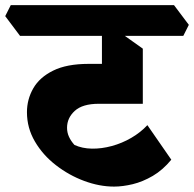

<svg xmlns="http://www.w3.org/2000/svg" viewBox="-76 -674 736 728"><path d="M356.5 33.5Q301 33.5 243.1 12Q185.2 -9.5 135.9 -47.8Q86.5 -86 56.4 -137.4Q26.2 -188.8 26.2 -248.5Q26.2 -297.2 50.1 -339Q74 -380.8 125.5 -406.2Q177 -431.8 259.8 -431.8H381.8L465.5 -280.5H298.8Q236.8 -280.5 207.5 -253.6Q178.2 -226.8 178.2 -189.5Q178.2 -171.5 185.5 -155.5Q192.8 -139.5 206.2 -124.5Q235.5 -111 272.4 -110.4Q309.2 -109.8 348.1 -120.4Q387 -131 422 -151.4Q457 -171.8 482.8 -199.5L573.5 -68.5Q541.5 -29.5 503.4 -7.1Q465.2 15.2 427.1 24.4Q389 33.5 356.5 33.5ZM465.5 -280.8 310.5 -322.5V-589.8L361 -563.8L465.5 -489.5ZM0 -538 -56.2 -612.8 -35.2 -654.5H583.8L640 -579.8L619 -538Z"/></svg>

Font: Eczar
Style: Regular
Weight: 400
Designer: Vaibhav Singh
Foundry: Rosetta Type Foundry
Version: Version 2.000